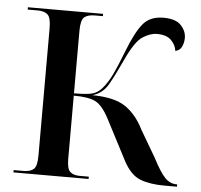

<svg xmlns="http://www.w3.org/2000/svg" viewBox="-52 -774 865 827"><g transform="rotate(5 381.0 -360.0)"><path d="M36 0H361V-10H320Q295 -10 280.5 -22.5Q266 -35 266 -78V-352Q329 -352 359.5 -337Q390 -322 419 -267L511 -90Q542 -32 584 -16Q626 0 688 0H743V-10H740Q712 -10 690 -32.5Q668 -55 636 -117L569 -231Q538 -294 490 -327Q442 -360 346 -361Q390 -374 413 -414Q436 -454 468 -523Q506 -606 538.5 -627Q571 -648 600 -648Q642 -648 662 -627.5Q682 -607 685 -582Q705 -586 713 -604Q721 -622 721 -641Q721 -671 698 -695.5Q675 -720 622 -720Q564 -720 533.5 -683Q503 -646 470 -561Q445 -496 427.5 -459.5Q410 -423 387 -396Q368 -374 343.5 -368Q319 -362 266 -362V-632Q266 -678 280.5 -691Q295 -704 327 -704H361V-714H36V-704H80Q108 -704 122.5 -691Q137 -678 137 -632V-81Q137 -36 122.5 -23Q108 -10 79 -10H36Z"/></g></svg>

Font: Noto Serif Display Semi
Style: Regular
Weight: 600
Designer: Monotype Design Team
Foundry: Monotype Imaging Inc.
Version: Version 1.900